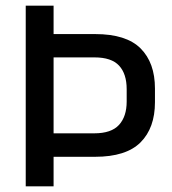

<svg xmlns="http://www.w3.org/2000/svg" viewBox="-20 -659 607 679"><path d="M137 -104.5V-187.5H313.5Q373.5 -187.5 400.8 -217.2Q428 -247 428 -300V-343.5Q428 -398 401 -427Q374 -456 314.5 -456H136.5V-538.5H316.5Q426.5 -538.5 477.2 -487.8Q528 -437 528 -346V-297.5Q528 -206.5 477 -155.5Q426 -104.5 316 -104.5ZM71 0V-639H169.5V-518.5V-480.5V-156.5V-130.5V0Z"/></svg>

Font: Anek Tamil Medium
Style: Regular
Weight: 500
Designer: Aadarsh Rajan (Tamil), Yesha Goshar (Latin)
Foundry: Ek Type
Version: Version 1.003